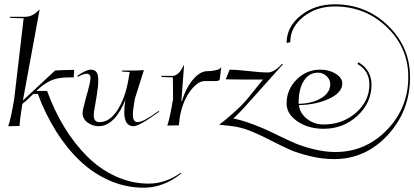

<svg xmlns="http://www.w3.org/2000/svg" viewBox="-20 -583 1927 893"><path d="M71 3 18 4Q29 -23 46 -122L90 -498L26 -500V-505H98Q133 -505 162 -538L164 -537L88 -124Q87 -119 87 -116L236 -255Q246 -256 273 -257L325 -258L323 -223H301Q257 -223 228.5 -213Q200 -203 169 -178L149 -160H199Q233 -67 280.5 10.5Q328 88 387.5 146.5Q447 205 520 238Q593 271 672 271Q749 271 820 221L823 224Q741 290 648 290Q566 290 490 257Q414 224 352 165Q290 106 240.5 27Q191 -52 156 -146H135Q100 -112 93 -107L84 -100Q73 -33 71 3Z M607 -123Q598 -71 598 -49Q598 -15 620 -15Q647 -15 718 -67L721 -64Q628 4 601 4Q558 4 558 -62Q558 -86 563 -119Q541 -62 509 -29Q477 4 439 4Q411 4 387.5 -13Q364 -30 364 -58Q364 -70 380 -129Q401 -201 401 -220Q401 -240 382 -240Q368 -240 343 -226L339 -230Q381 -259 401 -259Q420 -259 428.5 -248Q437 -237 437 -208Q437 -181 429 -133L420 -80Q416 -60 416 -47Q416 -15 443 -15Q490 -15 526 -70.5Q562 -126 577 -211L583 -248L548 -250V-255H603Q630 -255 647 -257L649 -256Z M812 0 758 1Q768 -24 785 -122L784 -223L731 -225V-230H781Q812 -230 834 -279L836 -278L824 -118Q824 -117 824 -116Q824 -113 825 -110Q845 -175 878 -213.5Q911 -252 944 -252Q967 -252 986.5 -257Q1006 -262 1007 -270H1009L1002 -214Q1001 -206 980 -206H933Q899 -206 864 -158.5Q829 -111 816 -37Q812 -3 812 0Z M1369 -100Q1435 -102 1475.5 -127.5Q1516 -153 1516 -191Q1516 -213 1499 -229Q1482 -245 1459 -245Q1417 -245 1393 -207Q1369 -169 1369 -105Q1369 -103 1369 -100ZM1642 -286 1648 -293Q1707 -258 1708 -190Q1708 -105 1642.5 -44.5Q1577 16 1485 16Q1414 16 1363.5 -18.5Q1313 -53 1313 -101Q1313 -166 1359 -212.5Q1405 -259 1470 -259Q1511 -259 1541.5 -240Q1572 -221 1572 -195Q1572 -153 1512 -124.5Q1452 -96 1370 -94Q1375 -56 1408 -30Q1441 -4 1485 -4Q1573 -4 1635.5 -58.5Q1698 -113 1698 -190Q1698 -254 1642 -286ZM999 -3Q1017 -15 1061.5 -54Q1106 -93 1133 -126L1203 -213Q1075 -213 1030 -214L1048 -259Q1077 -259 1131 -253Q1192 -246 1226 -246Q1255 -246 1292 -286L1296 -284L1151 -122Q1090 -53 1065 -32Q1146 -16 1266 43Q1319 69 1353 83.5Q1387 98 1439 111Q1491 124 1540 124Q1680 124 1779.5 21.5Q1879 -81 1879 -225Q1879 -361 1779 -457Q1679 -553 1537 -553Q1451 -553 1390.5 -504.5Q1330 -456 1330 -387L1313 -383Q1313 -458 1378.5 -510.5Q1444 -563 1537 -563Q1682 -563 1784.5 -464Q1887 -365 1887 -225Q1887 -67 1783.5 45Q1680 157 1534 157Q1478 157 1421 143Q1364 129 1329 113.5Q1294 98 1241 71Q1181 40 1136.5 23Q1092 6 1045 2Z"/></svg>

Font: Kleymissky
Style: Regular
Weight: 500
Italic angle: -8°
Designer: gluk
Foundry: gluk
Version: Version 0.283